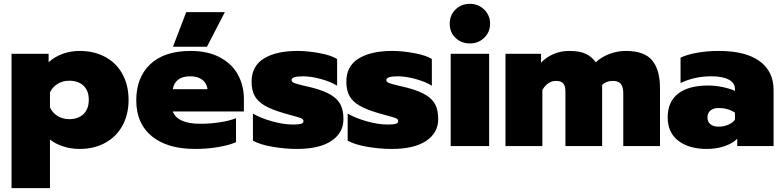

<svg xmlns="http://www.w3.org/2000/svg" viewBox="-20 -760 4080 999"><path d="M40 -480H233V-436Q263 -464 305 -479.5Q347 -495 394 -495Q470 -495 528 -463.5Q586 -432 617.5 -374Q649 -316 649 -240Q649 -165 617.5 -107Q586 -49 528 -17Q470 15 394 15Q349 15 308 1.5Q267 -12 240 -34V219H40ZM442 -241Q442 -288 414.5 -314Q387 -340 340 -340Q306 -340 279.5 -323.5Q253 -307 240 -279V-201Q253 -173 279.5 -156.5Q306 -140 340 -140Q387 -140 414.5 -166.5Q442 -193 442 -241Z M949 -697H1150L1057 -517H880ZM689 -238Q689 -357 762 -426Q835 -495 972 -495Q1060 -495 1122.5 -462.5Q1185 -430 1217 -373Q1249 -316 1249 -245V-180H879Q903 -116 1024 -116Q1072 -116 1122.5 -123.5Q1173 -131 1208 -145V-20Q1170 -4 1113 5.5Q1056 15 996 15Q851 15 770 -51Q689 -117 689 -238ZM1060 -296Q1055 -328 1032 -345.5Q1009 -363 969 -363Q929 -363 906.5 -345Q884 -327 879 -296Z M1296 -28V-169Q1337 -145 1396.5 -128.5Q1456 -112 1504 -112Q1533 -112 1546 -115.5Q1559 -119 1559 -130Q1559 -140 1546.5 -145Q1534 -150 1500 -159L1454 -172Q1393 -190 1357.5 -210.5Q1322 -231 1305.5 -260.5Q1289 -290 1289 -335Q1289 -416 1353 -455.5Q1417 -495 1528 -495Q1581 -495 1642.5 -483.5Q1704 -472 1734 -453V-314Q1703 -334 1651 -348.5Q1599 -363 1556 -363Q1497 -363 1497 -343Q1497 -334 1511.5 -328Q1526 -322 1562 -314L1604 -304Q1669 -287 1704 -265Q1739 -243 1753 -213.5Q1767 -184 1767 -140Q1767 -69 1704.5 -27Q1642 15 1525 15Q1465 15 1399.5 4Q1334 -7 1296 -28Z M1789 -28V-169Q1830 -145 1889.5 -128.5Q1949 -112 1997 -112Q2026 -112 2039 -115.5Q2052 -119 2052 -130Q2052 -140 2039.5 -145Q2027 -150 1993 -159L1947 -172Q1886 -190 1850.5 -210.5Q1815 -231 1798.5 -260.5Q1782 -290 1782 -335Q1782 -416 1846 -455.5Q1910 -495 2021 -495Q2074 -495 2135.5 -483.5Q2197 -472 2227 -453V-314Q2196 -334 2144 -348.5Q2092 -363 2049 -363Q1990 -363 1990 -343Q1990 -334 2004.5 -328Q2019 -322 2055 -314L2097 -304Q2162 -287 2197 -265Q2232 -243 2246 -213.5Q2260 -184 2260 -140Q2260 -69 2197.5 -27Q2135 15 2018 15Q1958 15 1892.5 4Q1827 -7 1789 -28Z M2320 -637Q2320 -681 2350 -710.5Q2380 -740 2425 -740Q2469 -740 2499.5 -710Q2530 -680 2530 -637Q2530 -593 2499.5 -563.5Q2469 -534 2425 -534Q2380 -534 2350 -563Q2320 -592 2320 -637ZM2325 -480H2525V0H2325Z M2610 -480H2795V-434Q2823 -463 2860.5 -479Q2898 -495 2942 -495Q2995 -495 3026.5 -480.5Q3058 -466 3080 -436Q3110 -464 3151.5 -479.5Q3193 -495 3236 -495Q3333 -495 3373.5 -445.5Q3414 -396 3414 -302V0H3223V-273Q3223 -308 3210.5 -323.5Q3198 -339 3168 -339Q3134 -339 3113 -318V0H2922V-282Q2922 -312 2911 -325.5Q2900 -339 2873 -339Q2830 -339 2802 -292V0H2610Z M3454 -149Q3454 -230 3508 -272.5Q3562 -315 3665 -315Q3702 -315 3740 -307Q3778 -299 3804 -287V-296Q3804 -329 3771.5 -346Q3739 -363 3681 -363Q3594 -363 3521 -328V-460Q3554 -476 3607 -485.5Q3660 -495 3720 -495Q3859 -495 3932 -442Q4005 -389 4005 -292V0H3816V-38Q3792 -14 3750 0.5Q3708 15 3657 15Q3565 15 3509.5 -27.5Q3454 -70 3454 -149ZM3804 -137V-174Q3767 -198 3720 -198Q3692 -198 3676.5 -185Q3661 -172 3661 -149Q3661 -127 3676 -114Q3691 -101 3719 -101Q3746 -101 3769 -111Q3792 -121 3804 -137Z"/></svg>

Font: Prompt ExtraBold
Style: Regular
Weight: 800
Designer: Katatrad Team
Foundry: CadsonDemak
Version: Version 1.000